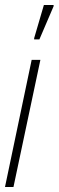

<svg xmlns="http://www.w3.org/2000/svg" viewBox="-20 -750 235 770"><path d="M0 0 107 -510H142L34 0ZM117 -592V-597L156 -730H195V-725L138 -592Z"/></svg>

Font: Saira UltraCondensed Thin
Style: Italic
Weight: 250
Width: 1
Italic angle: -12°
Designer: Hector Gatti with collaboration of the Omnibus-Type team
Foundry: Omnibus-Type
Version: Version 1.101